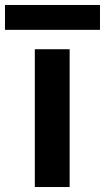

<svg xmlns="http://www.w3.org/2000/svg" viewBox="-65 -752 422 772"><path d="M75 0V-554H215V0ZM-45 -632V-732H337V-632Z"/></svg>

Font: SVN-Poppins SemiBold
Style: Regular
Weight: 600
Designer: Ninad Kale (Devanagari), Jonny Pinhorn (Latin)
Foundry: Indian Type Foundry
Version: Version 3.002 2017